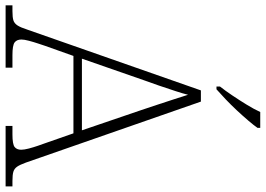

<svg xmlns="http://www.w3.org/2000/svg" viewBox="-158 -816 971 702"><g transform="rotate(90 328.0 -465.5)"><path d="M-3 0V-25H18Q41 -25 52 -28.5Q63 -32 70.5 -43.5Q78 -55 86 -80L308 -714H349L572 -74Q580 -52 587 -42Q594 -32 605 -28.5Q616 -25 639 -25H659V0H438V-25H469Q505 -25 515 -33Q525 -41 525 -57Q525 -68 520.5 -85Q516 -102 510.5 -118Q505 -134 502 -142L465 -248H182L145 -144Q142 -135 136.5 -118.5Q131 -102 126.5 -85Q122 -68 122 -58Q122 -41 132.5 -33Q143 -25 179 -25H225V0ZM192 -279H454L380 -496Q371 -523 360.5 -554.5Q350 -586 340.5 -615.5Q331 -645 324 -667Q320 -650 310.5 -621Q301 -592 290.5 -561Q280 -530 271 -506ZM294 -784Q309 -803 326.5 -829Q344 -855 360.5 -882Q377 -909 387 -931H445V-921Q436 -908 419 -888Q402 -868 381.5 -846Q361 -824 340.5 -804.5Q320 -785 304 -771H294Z"/></g></svg>

Font: Noto Rashi Hebrew ExtraLight
Style: Regular
Weight: 250
Version: Version 1.006